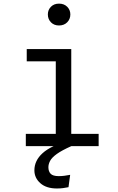

<svg xmlns="http://www.w3.org/2000/svg" viewBox="-20 -813 655 1068"><path d="M376.4 -540V-68.2H528.7V0H123.6V-68.2H290.3V-471.8H128.7V-540ZM308.2 -792.8Q336.4 -792.8 353.8 -775.4Q371.3 -757.9 371.3 -732.8Q371.3 -706.7 353.8 -689Q336.4 -671.3 308.2 -671.3Q280.5 -671.3 263.3 -689Q246.2 -706.7 246.2 -732.8Q246.2 -757.9 263.3 -775.4Q280.5 -792.8 308.2 -792.8ZM363.1 -31.3 376.4 0Q323.6 23.6 296.2 43.3Q268.7 63.1 259 81.3Q249.2 99.5 249.2 117.4Q249.2 140.5 261.8 153.6Q274.4 166.7 306.7 166.7Q335.4 166.7 370.3 159.5L361 228.2Q345.6 231.3 331 233.3Q316.4 235.4 296.4 235.4Q237.9 235.4 204.6 206.2Q171.3 176.9 171.3 134.4Q171.3 80.5 216.7 39.2Q262.1 -2.1 363.1 -31.3Z"/></svg>

Font: FiraCode Nerd Font
Style: Regular
Weight: 400
Designer: Carrois Corporate, Edenspiekermann AG, Nikita Prokopov
Foundry: Carrois Corporate, Edenspiekermann AG, Nikita Prokopov
Version: Version 6.002;Nerd Fonts 3.4.0